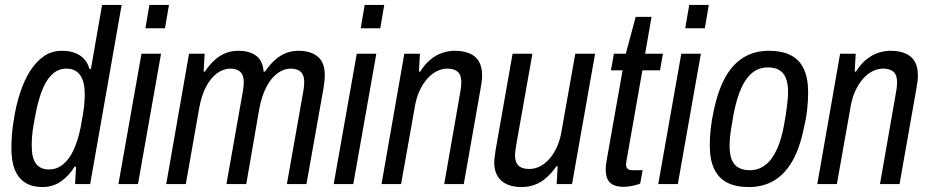

<svg xmlns="http://www.w3.org/2000/svg" viewBox="-20 -743 3750 775"><path d="M151 12Q111 12 83 -5Q55 -22 40.5 -56.5Q26 -91 26 -145Q26 -170 28 -197.5Q30 -225 35 -255Q44 -316 61 -368Q78 -420 102.5 -458Q127 -496 158.5 -517Q190 -538 230 -538Q259 -538 281 -530Q303 -522 318.5 -506Q334 -490 341 -465H347L392 -723H471L344 0H283L287 -70H281Q259 -34 226.5 -11Q194 12 151 12ZM178 -59Q209 -59 234 -79Q259 -99 276.5 -136.5Q294 -174 305 -226Q311 -259 315 -283Q319 -307 320.5 -326.5Q322 -346 322 -362Q322 -399 313 -422Q304 -445 287.5 -455.5Q271 -466 249 -466Q218 -466 195 -447Q172 -428 155.5 -391.5Q139 -355 127 -300Q120 -266 115.5 -239.5Q111 -213 109.5 -192.5Q108 -172 108 -155Q108 -105 125.5 -82Q143 -59 178 -59Z M567 -629 583 -723H662L646 -629ZM458 0 551 -526H630L537 0Z M651 0 743 -526H806L802 -454H807Q827 -484 848.5 -502.5Q870 -521 893 -529.5Q916 -538 942 -538Q987 -538 1014 -518Q1041 -498 1044 -454H1050Q1070 -484 1091.5 -502.5Q1113 -521 1136 -529.5Q1159 -538 1185 -538Q1234 -538 1262.5 -514.5Q1291 -491 1291 -440Q1291 -428 1289.5 -415Q1288 -402 1286 -388L1217 0H1138L1204 -373Q1206 -384 1207 -393.5Q1208 -403 1208 -411Q1208 -430 1202 -442Q1196 -454 1183.5 -460Q1171 -466 1153 -466Q1126 -466 1100.5 -447.5Q1075 -429 1056 -393.5Q1037 -358 1027 -306L974 0H894L960 -373Q962 -384 963 -393.5Q964 -403 964 -411Q964 -430 958 -442Q952 -454 939.5 -460Q927 -466 909 -466Q882 -466 856.5 -447.5Q831 -429 812 -393.5Q793 -358 784 -306L730 0Z M1436 -629 1452 -723H1531L1515 -629ZM1327 0 1420 -526H1499L1406 0Z M1520 0 1612 -526H1675L1671 -454H1676Q1695 -484 1717.5 -502.5Q1740 -521 1765 -529.5Q1790 -538 1816 -538Q1849 -538 1874 -528Q1899 -518 1912.5 -496Q1926 -474 1926 -439Q1926 -427 1924.5 -414Q1923 -401 1920 -386L1852 0H1773L1838 -372Q1840 -383 1841 -392Q1842 -401 1842 -410Q1842 -430 1836 -442Q1830 -454 1817 -460Q1804 -466 1785 -466Q1764 -466 1743 -455.5Q1722 -445 1704 -424.5Q1686 -404 1672.5 -374Q1659 -344 1653 -304L1599 0Z M2085 12Q2052 12 2027.5 1.5Q2003 -9 1989 -31Q1975 -53 1975 -87Q1975 -99 1977 -112.5Q1979 -126 1981 -140L2049 -526H2129L2063 -154Q2062 -144 2060.5 -134.5Q2059 -125 2059 -116Q2059 -97 2065.5 -84.5Q2072 -72 2085 -66.5Q2098 -61 2117 -61Q2138 -61 2158.5 -71Q2179 -81 2197 -101Q2215 -121 2228.5 -151Q2242 -181 2248 -221L2302 -526H2382L2289 0H2227L2231 -72H2226Q2206 -43 2183.5 -24Q2161 -5 2136.5 3.5Q2112 12 2085 12Z M2496 11Q2470 11 2454 2.5Q2438 -6 2431.5 -21.5Q2425 -37 2425 -59Q2425 -69 2426.5 -80Q2428 -91 2430 -103L2493 -459H2446L2458 -526H2506L2546 -675H2610L2584 -526H2656L2644 -459H2573L2511 -107Q2510 -102 2508.5 -93.5Q2507 -85 2507 -81Q2507 -68 2513 -62Q2519 -56 2533 -56H2574L2564 -2Q2554 2 2542 5Q2530 8 2518 9.5Q2506 11 2496 11Z M2746 -629 2762 -723H2841L2825 -629ZM2637 0 2730 -526H2809L2716 0Z M3003 12Q2951 12 2916 -5.5Q2881 -23 2863 -60.5Q2845 -98 2845 -156Q2845 -189 2849 -225Q2853 -261 2861 -296Q2878 -378 2908 -431.5Q2938 -485 2982 -511.5Q3026 -538 3083 -538Q3136 -538 3171 -520.5Q3206 -503 3224 -466Q3242 -429 3242 -369Q3242 -336 3238 -300Q3234 -264 3225 -228Q3209 -147 3179 -94Q3149 -41 3105 -14.5Q3061 12 3003 12ZM3007 -56Q3043 -56 3070.5 -78Q3098 -100 3117 -142.5Q3136 -185 3146 -246Q3152 -279 3155 -302Q3158 -325 3159.5 -341.5Q3161 -358 3161 -372Q3161 -406 3152 -428Q3143 -450 3125 -460.5Q3107 -471 3080 -471Q3044 -471 3017.5 -450Q2991 -429 2972.5 -388Q2954 -347 2942 -287Q2936 -253 2932 -228.5Q2928 -204 2926.5 -186.5Q2925 -169 2925 -154Q2925 -119 2934 -97.5Q2943 -76 2961.5 -66Q2980 -56 3007 -56Z M3279 0 3371 -526H3434L3430 -454H3435Q3454 -484 3476.5 -502.5Q3499 -521 3524 -529.5Q3549 -538 3575 -538Q3608 -538 3633 -528Q3658 -518 3671.5 -496Q3685 -474 3685 -439Q3685 -427 3683.5 -414Q3682 -401 3679 -386L3611 0H3532L3597 -372Q3599 -383 3600 -392Q3601 -401 3601 -410Q3601 -430 3595 -442Q3589 -454 3576 -460Q3563 -466 3544 -466Q3523 -466 3502 -455.5Q3481 -445 3463 -424.5Q3445 -404 3431.5 -374Q3418 -344 3412 -304L3358 0Z"/></svg>

Font: Archivo Condensed
Style: Italic
Weight: 400
Width: 3
Italic angle: -10°
Designer: Hector Gatti
Foundry: Omnibus-Type
Version: Version 2.001